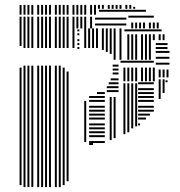

<svg xmlns="http://www.w3.org/2000/svg" viewBox="-20 -580 736 784"><path d="M68 176H60V-304H68ZM84 184H76V-312H84ZM100 184H92V-312H100ZM116 184H108V-312H116ZM140 184H132V-312H140ZM156 184H148V-312H156ZM172 184H164V-312H172ZM188 184H180V-312H188ZM212 184H204V-312H212ZM228 184H220V-312H228ZM244 176H236V-304H244ZM260 160H252V-288H260ZM332 0H324V-168H332ZM360 12H344V4H360ZM408 4H344V-4H408ZM408 -20H344V-28H408ZM408 -36H344V-44H408ZM408 -52H344V-60H408ZM408 -68H344V-76H408ZM408 -92H344V-100H408ZM408 -108H344V-116H408ZM408 -124H344V-132H408ZM408 -140H344V-148H408ZM408 -164H344V-172H408ZM408 -180H344V-188H408ZM408 -196H376V-204H408ZM436 -8H428V-184H436ZM452 -16H444V-184H452ZM464 -204H416V-212H464ZM464 -220H416V-228H464ZM464 -236H424V-244H464ZM464 -252H432V-260H464ZM464 -276H440V-284H464ZM464 -292H440V-300H464ZM464 -308H440V-316H464ZM492 -32H484V-240H492ZM508 -40H500V-240H508ZM524 -56H516V-240H524ZM540 -64H532V-240H540ZM552 -68H544V-76H552ZM576 -92H544V-100H576ZM592 -108H544V-116H592ZM608 -124H544V-132H608ZM608 -140H544V-148H608ZM608 -164H544V-172H608ZM608 -180H544V-188H608ZM608 -196H544V-204H608ZM608 -212H544V-220H608ZM608 -236H544V-244H608ZM492 -248H484V-304H492ZM508 -248H500V-304H508ZM524 -248H516V-304H524ZM540 -248H532V-304H540ZM564 -248H556V-304H564ZM580 -248H572V-304H580ZM596 -248H588V-304H596ZM612 -248H604V-304H612ZM608 -324H472V-332H608ZM636 -176H628V-256H636ZM652 -200H644V-256H652ZM664 -244H656V-252H664ZM636 -264H628V-296H636ZM652 -264H644V-296H652ZM668 -264H660V-296H668ZM672 -316H616V-324H672ZM68 -392H60V-464H68ZM84 -384H76V-464H84ZM100 -384H92V-464H100ZM116 -384H108V-464H116ZM140 -384H132V-464H140ZM156 -384H148V-464H156ZM172 -384H164V-464H172ZM188 -384H180V-464H188ZM212 -384H204V-464H212ZM228 -384H220V-464H228ZM244 -384H236V-464H244ZM260 -384H252V-464H260ZM284 -384H276V-464H284ZM304 -380H296V-388H304ZM304 -396H296V-404H304ZM304 -412H296V-420H304ZM304 -436H296V-444H304ZM304 -452H296V-460H304ZM332 -384H324V-464H332ZM348 -384H340V-464H348ZM364 -384H356V-464H364ZM380 -384H372V-464H380ZM404 -376H396V-464H404ZM420 -368H412V-464H420ZM436 -360H428V-464H436ZM452 -336H444V-464H452ZM476 -336H468V-464H476ZM508 -336H500V-416H508ZM524 -336H516V-416H524ZM540 -336H532V-416H540ZM564 -336H556V-416H564ZM580 -336H572V-416H580ZM596 -336H588V-416H596ZM672 -340H616V-348H672ZM672 -364H616V-372H672ZM664 -380H616V-388H664ZM664 -396H616V-404H664ZM508 -416H500V-440H508ZM524 -416H516V-440H524ZM540 -416H532V-440H540ZM564 -416H556V-440H564ZM580 -416H572V-440H580ZM596 -416H588V-440H596ZM612 -416H604V-440H612ZM636 -416H628V-440H636ZM652 -416H644V-440H652ZM640 -452H488V-460H640ZM68 -464H60V-512H68ZM84 -464H76V-512H84ZM100 -464H92V-512H100ZM116 -464H108V-512H116ZM140 -464H132V-512H140ZM156 -464H148V-512H156ZM172 -464H164V-512H172ZM188 -464H180V-512H188ZM212 -464H204V-512H212ZM228 -464H220V-512H228ZM244 -464H236V-512H244ZM260 -464H252V-512H260ZM284 -464H276V-512H284ZM300 -464H292V-512H300ZM316 -464H308V-512H316ZM332 -464H324V-512H332ZM356 -464H348V-512H356ZM496 -476H368V-484H496ZM496 -500H368V-508H496ZM524 -464H516V-488H524ZM540 -464H532V-488H540ZM556 -464H548V-488H556ZM572 -464H564V-488H572ZM596 -464H588V-488H596ZM612 -464H604V-488H612ZM628 -464H620V-488H628ZM608 -508H504V-516H608ZM68 -520H60V-544H68ZM84 -520H76V-544H84ZM100 -520H92V-544H100ZM116 -520H108V-544H116ZM140 -520H132V-544H140ZM156 -520H148V-544H156ZM172 -520H164V-544H172ZM188 -520H180V-544H188ZM212 -520H204V-544H212ZM228 -520H220V-544H228ZM244 -520H236V-544H244ZM260 -520H252V-544H260ZM284 -520H276V-544H284ZM300 -520H292V-544H300ZM316 -520H308V-544H316ZM332 -520H324V-544H332ZM356 -520H348V-544H356ZM372 -520H364V-544H372ZM576 -532H384V-540H576ZM68 -544H60V-560H68ZM84 -544H76V-560H84ZM100 -544H92V-560H100ZM116 -544H108V-560H116ZM140 -544H132V-560H140ZM156 -544H148V-560H156ZM172 -544H164V-560H172ZM188 -544H180V-560H188ZM212 -544H204V-560H212ZM228 -544H220V-560H228ZM244 -544H236V-560H244ZM260 -544H252V-560H260ZM284 -544H276V-560H284ZM300 -544H292V-560H300ZM316 -544H308V-560H316ZM332 -544H324V-560H332ZM356 -544H348V-560H356ZM372 -544H364V-560H372ZM388 -544H380V-560H388ZM404 -544H396V-560H404ZM428 -544H420V-560H428ZM444 -544H436V-560H444ZM460 -544H452V-560H460ZM476 -544H468V-560H476ZM500 -544H492V-560H500ZM516 -544H508V-560H516ZM532 -544H524V-552H532Z"/></svg>

Font: Rubik Lines
Style: Regular
Weight: 400
Designer: Hubert and Fischer, NaN
Foundry: Hubert and Fischer, NaN
Version: Version 2.201